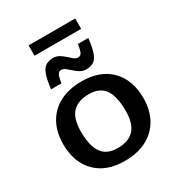

<svg xmlns="http://www.w3.org/2000/svg" viewBox="-203 -996 1050 1135"><g transform="rotate(-30 322.0 -428.0)"><path d="M316.5 11Q190.5 11 119.5 -61.2Q48.5 -133.5 48.5 -256.5Q48.5 -339 82 -399.2Q115.5 -459.5 178.2 -492.2Q241 -525 328 -525Q454 -525 525 -452.8Q596 -380.5 596 -257.5Q596 -175 562.2 -114.8Q528.5 -54.5 465.8 -21.8Q403 11 316.5 11ZM317 -76Q392 -76 429.8 -116.5Q467.5 -157 467.5 -245.5Q467.5 -343 434 -390.5Q400.5 -438 327 -438Q252 -438 214.2 -397.5Q176.5 -357 176.5 -268.5Q176.5 -171 210.2 -123.5Q244 -76 317 -76ZM491 -727Q484 -662.5 471.2 -629.2Q458.5 -596 438.2 -584Q418 -572 388 -572Q366 -572 348 -583Q330 -594 314.5 -608.2Q299 -622.5 285.2 -633.2Q271.5 -644 258.5 -644Q243 -644 234.8 -631.2Q226.5 -618.5 219.5 -574H149Q156 -638.5 168.8 -671.8Q181.5 -705 202 -717Q222.5 -729 252 -729Q274 -729 292.2 -718Q310.5 -707 325.8 -692.8Q341 -678.5 354.8 -667.8Q368.5 -657 381.5 -657Q397 -657 405.2 -669.8Q413.5 -682.5 420.5 -727ZM163.5 -795V-865.5H481.5V-795Z"/></g></svg>

Font: Newsreader 6pt Medium
Style: Regular
Weight: 500
Designer: Hugues Gentile
Foundry: Production Type
Version: Version 1.003; ttfautohint (v1.8.3)